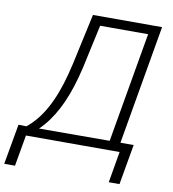

<svg xmlns="http://www.w3.org/2000/svg" viewBox="-142 -793 943 1047"><g transform="rotate(10 329.5 -269.5)"><path d="M670.4 -710.9H287.6L226.1 -428.2L211.4 -368.7C171.9 -216.8 113.3 -110.8 35.2 -49.8L-8.3 -50.8L-47.9 172.4H11.7L42 0H560.5L530.8 172.4H590.3L629.4 -50.8H556.2ZM105.5 -49.8C177.7 -118.7 232.4 -223.1 270 -363.3L284.2 -419.4L336.4 -659.7H602.1L496.6 -50.8Z"/></g></svg>

Font: Roboto Light
Style: Italic
Weight: 300
Italic angle: -12°
Designer: Google
Version: Version 2.137; 2017